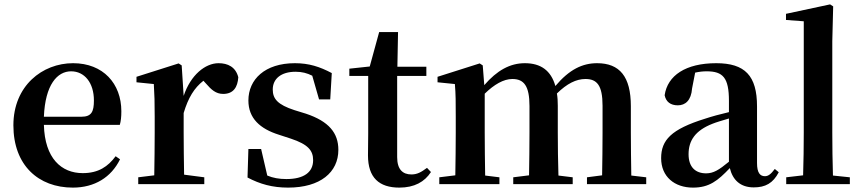

<svg xmlns="http://www.w3.org/2000/svg" viewBox="-20 -839 3922 875"><path d="M180 -307C186 -453 241 -514 304 -514C365 -514 408 -462 408 -381C408 -330 397 -307 351 -307ZM526 -270C531 -287 533 -306 533 -332C533 -458 450 -551 313 -551C173 -551 41 -448 41 -268C41 -86 155 16 312 16C411 16 487 -31 527 -113L507 -127C472 -80 429 -50 357 -50C260 -50 184 -117 180 -270Z M808 -541 794 -550 602 -489V-464L681 -456C684 -408 685 -372 685 -307V-235C685 -180 684 -97 683 -40L610 -31V0H911V-31L819 -43C818 -100 817 -181 817 -235V-324C838 -394 865 -438 907 -471L918 -459C943 -430 964 -411 997 -411C1044 -411 1063 -442 1066 -487C1054 -534 1018 -551 976 -551C916 -551 849 -498 817 -402Z M1322 -337C1245 -362 1223 -389 1223 -431C1223 -480 1261 -512 1327 -512C1356 -512 1379 -506 1403 -494L1434 -386H1485L1492 -506C1437 -535 1388 -551 1324 -551C1187 -551 1112 -477 1112 -381C1112 -300 1165 -252 1251 -225L1306 -207C1384 -181 1407 -153 1407 -109C1407 -54 1365 -23 1285 -23C1252 -23 1224 -28 1198 -39L1170 -160H1112L1108 -30C1165 0 1221 16 1293 16C1440 16 1522 -54 1522 -156C1522 -233 1479 -286 1374 -321Z M1926 -74C1899 -54 1881 -44 1855 -44C1815 -44 1790 -67 1790 -123V-493H1923V-535H1791L1794 -693H1708L1665 -536L1572 -526V-493H1658V-231C1658 -191 1657 -163 1657 -131C1657 -29 1708 16 1800 16C1868 16 1915 -10 1944 -55Z M2857 -39C2856 -96 2855 -178 2855 -235V-355C2855 -490 2804 -551 2701 -551C2635 -551 2575 -523 2511 -447C2491 -518 2444 -551 2372 -551C2304 -551 2245 -518 2187 -451L2180 -541L2166 -550L1974 -489V-464L2053 -456C2057 -409 2057 -373 2057 -307V-235C2057 -180 2056 -97 2055 -40L1982 -31V0H2256V-31L2191 -39C2190 -96 2189 -180 2189 -235V-412C2232 -454 2275 -479 2315 -479C2368 -479 2393 -447 2393 -356V-235C2393 -178 2392 -97 2391 -40L2319 -31V0H2590V-31L2525 -39C2523 -96 2522 -178 2522 -235V-357C2522 -377 2521 -396 2518 -413C2564 -458 2606 -479 2648 -479C2700 -479 2726 -451 2726 -357V-235C2726 -178 2725 -97 2724 -40L2655 -31V0H2925V-31Z M3302 -102C3256 -64 3231 -49 3198 -49C3150 -49 3118 -77 3118 -136C3118 -198 3148 -244 3227 -275C3244 -282 3272 -290 3302 -299ZM3511 -69C3493 -45 3481 -36 3466 -36C3444 -36 3430 -51 3430 -96V-354C3430 -494 3375 -551 3244 -551C3105 -551 3022 -495 3009 -405C3015 -375 3036 -359 3069 -359C3103 -359 3130 -381 3134 -436L3148 -508C3166 -512 3183 -514 3200 -514C3275 -514 3302 -485 3302 -379V-328C3263 -319 3223 -308 3193 -298C3039 -250 2993 -201 2993 -118C2993 -34 3054 16 3138 16C3212 16 3251 -15 3306 -73C3319 -19 3354 15 3415 15C3468 15 3503 -4 3529 -54Z M3776 -39C3774 -103 3773 -172 3773 -235V-651L3777 -810L3763 -819L3562 -776V-748L3643 -742V-235C3643 -172 3642 -103 3640 -40L3563 -31V0H3853V-31Z"/></svg>

Font: Noto Serif CJK JP
Style: Bold
Weight: 700
Designer: Ryoko NISHIZUKA 西塚涼子 (kana & ideographs); Frank Grießhammer (Latin, Greek & Cyrillic); Wenlong ZHANG 张文龙 (bopomofo); San
Foundry: Adobe Systems Incorporated
Version: Version 1.000;PS 1;hotconv 16.6.53;makeotf.lib2.5.65590